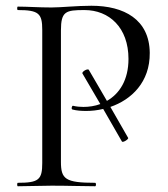

<svg xmlns="http://www.w3.org/2000/svg" viewBox="-20 -648 583 668"><path d="M267 -392 329 -286C310 -279 290 -276 270 -276C259 -276 246 -277 234 -280C230 -281 227 -268 232 -267C247 -263 263 -262 280 -262C299 -262 318 -264 339 -269L404 -156C407 -150 428 -164 426 -168L364 -276C437 -301 502 -362 501 -464C500 -580 412 -628 298 -628C247 -628 193 -622 159 -622C115 -622 75 -625 42 -625C39 -625 39 -613 42 -613C115 -613 127 -601 127 -544V-81C127 -23 115 -12 42 -12C39 -12 39 0 42 0L160 -2C219 -2 268 0 311 0C315 0 315 -12 311 -12C207 -12 192 -25 192 -85V-542C192 -609 209 -613 274 -613C360 -613 427 -552 427 -443C427 -370 396 -322 352 -297L289 -405C285 -411 263 -398 267 -392Z"/></svg>

Font: Cormorant Garamond
Style: Regular
Weight: 400
Designer: Christian Thalmann (Catharsis Fonts)
Foundry: Catharsis Fonts
Version: Version 4.002;Glyphs 3.4 (3410)